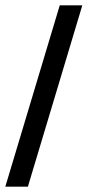

<svg xmlns="http://www.w3.org/2000/svg" viewBox="-37 -703 330 723"><path d="M273 -683 68 0H-17L188 -683Z"/></svg>

Font: Ropa Sans
Style: Regular
Weight: 400
Designer: Botio Nikoltchev
Foundry: Botio Nikoltchev
Version: Version 1.100